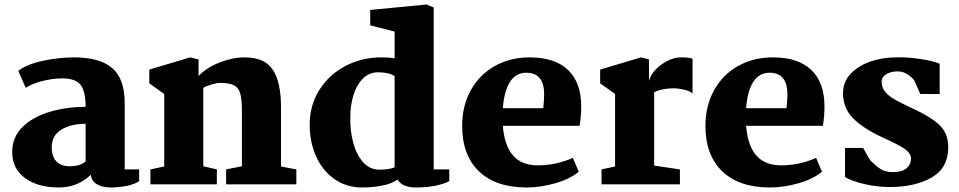

<svg xmlns="http://www.w3.org/2000/svg" viewBox="-20 -816 4247 850"><path d="M532 -361V-66H596V-14Q576 0 540.5 7Q505 14 470 14Q433 14 409 -0.5Q385 -15 382 -42Q323 14 240 14Q148 14 91 -27.5Q34 -69 34 -143Q34 -209 80 -254Q126 -299 200.5 -321Q275 -343 359 -343V-349Q358 -415 335.5 -442Q313 -469 255 -469Q213 -469 166.5 -457Q120 -445 94 -427L61 -502Q97 -531 168.5 -546.5Q240 -562 308 -562Q422 -562 477 -514.5Q532 -467 532 -361ZM209 -164Q209 -123 229.5 -101.5Q250 -80 290 -80Q334 -80 359 -101V-268Q294 -268 251.5 -242Q209 -216 209 -164Z M707 -79V-400L641 -447V-508L822 -562L859 -553V-480Q897 -518 953.5 -540Q1010 -562 1063 -562Q1152 -562 1188 -507Q1224 -452 1224 -342V-79L1292 -66V0H981V-66L1051 -80V-320Q1051 -374 1044 -400.5Q1037 -427 1016.5 -438Q996 -449 954 -449Q941 -449 915 -441.5Q889 -434 880 -427V-80L940 -66V0H646V-66Z M1900 -783V-66H1969V-14Q1949 -3 1911 5.5Q1873 14 1821 14Q1761 14 1740 -21Q1713 -2 1670.5 6Q1628 14 1583 14Q1514 14 1461 -23Q1408 -60 1379.5 -123.5Q1351 -187 1351 -264Q1351 -350 1394 -418Q1437 -486 1509.5 -524Q1582 -562 1669 -562Q1702 -562 1727 -558V-676L1619 -704V-772L1868 -796ZM1531 -301Q1529 -241 1543 -187Q1557 -133 1586.5 -99Q1616 -65 1660 -65Q1702 -65 1727 -75V-479Q1701 -496 1653 -496Q1614 -496 1586 -467.5Q1558 -439 1544.5 -394Q1531 -349 1531 -301Z M2553 -345Q2553 -301 2546 -259H2206Q2213 -172 2251 -128Q2289 -84 2361 -84Q2441 -84 2516 -117L2542 -56Q2503 -23 2437.5 -4.5Q2372 14 2312 14Q2175 14 2100.5 -57.5Q2026 -129 2026 -259Q2026 -347 2064 -416Q2102 -485 2170 -523.5Q2238 -562 2325 -562Q2436 -562 2494.5 -506.5Q2553 -451 2553 -345ZM2206 -337H2385Q2389 -373 2389 -398Q2389 -494 2310 -494Q2219 -494 2206 -337Z M2703 -79V-400L2637 -447V-508L2818 -562L2853 -553V-458Q2860 -485 2883.5 -509Q2907 -533 2937 -547.5Q2967 -562 2993 -562Q3034 -562 3046 -556V-402Q3035 -413 3008.5 -419Q2982 -425 2963 -425Q2935 -425 2910.5 -419.5Q2886 -414 2876 -407V-83L2990 -66V0H2643V-66Z M3630 -345Q3630 -301 3623 -259H3283Q3290 -172 3328 -128Q3366 -84 3438 -84Q3518 -84 3593 -117L3619 -56Q3580 -23 3514.5 -4.5Q3449 14 3389 14Q3252 14 3177.5 -57.5Q3103 -129 3103 -259Q3103 -347 3141 -416Q3179 -485 3247 -523.5Q3315 -562 3402 -562Q3513 -562 3571.5 -506.5Q3630 -451 3630 -345ZM3283 -337H3462Q3466 -373 3466 -398Q3466 -494 3387 -494Q3296 -494 3283 -337Z M3801 -161 3832 -107Q3861 -78 3881 -66Q3901 -54 3933 -54Q3972 -54 3992.5 -70.5Q4013 -87 4013 -115Q4012 -140 3980.5 -160Q3949 -180 3886 -208Q3800 -248 3756 -293Q3712 -338 3712 -405Q3713 -456 3748 -491.5Q3783 -527 3836 -544.5Q3889 -562 3946 -562Q3991 -564 4050 -555.5Q4109 -547 4140 -534V-400H4054L4027 -461Q4013 -478 3994 -489Q3975 -500 3955 -500Q3924 -500 3903.5 -487.5Q3883 -475 3883 -455Q3883 -429 3898.5 -410Q3914 -391 3941 -375.5Q3968 -360 4020 -336Q4099 -300 4138.5 -263Q4178 -226 4178 -164Q4178 -73 4105 -30.5Q4032 12 3917 12Q3867 12 3811.5 0Q3756 -12 3721 -32V-161Z"/></svg>

Font: Martel Heavy
Style: Regular
Weight: 900
Designer: Dan Reynolds
Foundry: Dan Reynolds
Version: Version 1.001; ttfautohint (v1.1) -l 5 -r 5 -G 72 -x 0 -D la